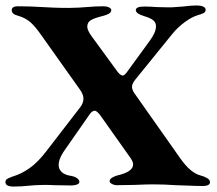

<svg xmlns="http://www.w3.org/2000/svg" viewBox="-25 -677 795 704"><path d="M0 0ZM-5 -9Q-5 -17 0.5 -20.5Q6 -24 13 -26.5Q20 -29 22 -30Q53 -39 83.5 -60.5Q114 -82 146 -124L267 -281Q281 -298 281 -315Q281 -331 267 -350L125 -550Q104 -580 86.5 -595.5Q69 -611 42 -619Q30 -622 24 -627Q18 -632 18 -640Q18 -647 24 -650.5Q30 -654 39 -654Q84 -654 132 -651Q148 -650 172 -649Q196 -648 228 -648Q243 -648 262.5 -649Q282 -650 292 -651Q324 -654 355 -654Q366 -654 374.5 -650Q383 -646 383 -640Q383 -632 374.5 -627Q366 -622 354 -619Q321 -611 308 -603Q295 -595 295 -579Q295 -566 311 -544L406 -414Q417 -400 425 -400Q431 -400 440 -412L523 -526Q547 -558 547 -581Q547 -594 537 -602.5Q527 -611 503 -618Q473 -627 473 -640Q473 -653 504 -653Q525 -653 551 -651L595 -650Q609 -650 623.5 -651.5Q638 -653 645 -653Q677 -657 697 -657Q710 -657 719.5 -653Q729 -649 729 -641Q729 -633 721.5 -629Q714 -625 699 -621Q677 -614 652 -595.5Q627 -577 608 -554L471 -385Q459 -370 459 -359Q459 -347 470 -332L637 -95Q673 -44 709 -34Q722 -31 733.5 -24.5Q745 -18 745 -9Q745 -2 738 1.5Q731 5 719 5Q693 5 663 3.5Q633 2 619 2Q577 -1 536 -1Q514 -1 468 1L404 2Q394 2 385.5 -2.5Q377 -7 377 -13Q377 -20 386 -25.5Q395 -31 406 -34Q463 -47 463 -74Q463 -84 454 -97L345 -251Q331 -271 322 -271Q312 -271 301 -254L207 -119Q190 -92 190 -73Q190 -56 202 -45.5Q214 -35 236 -32Q248 -30 257 -24Q266 -18 266 -10Q266 -4 257.5 -0.5Q249 3 237 3L174 2Q159 1 135 1Q122 1 105.5 2Q89 3 80 4Q55 7 25 7Q-5 7 -5 -9Z"/></svg>

Font: EB Garamond
Style: Bold
Weight: 700
Designer: Georg Duffner and Octavio Pardo
Foundry: Georg Duffner
Version: Version 1.000; ttfautohint (v1.6)